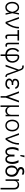

<svg xmlns="http://www.w3.org/2000/svg" viewBox="3386 -4194 1015 7828"><g transform="rotate(90 3894.0 -280.5)"><path d="M279.5 11.4Q178.3 9.9 116.7 -68.5Q55 -147 55 -272.4Q55 -354 83.6 -417.8Q112.2 -481.5 164.2 -517Q216.3 -552.6 283 -552.6Q355.8 -552.6 408.7 -507.6Q461.6 -462.7 484 -380.3L515.6 -545.5H575.3L519.9 -272.7L582.4 0H522.7L487.6 -162.3H487.2Q465.2 -76.7 409.8 -32.3Q354.4 12.1 279.5 11.4ZM463.4 -273.4 461.3 -283.7Q455.6 -314.3 445.3 -343.6Q435 -372.9 419 -400.6Q403.1 -428.3 383.5 -448.9Q364 -469.5 337.9 -482.1Q311.8 -494.7 283 -494.7Q236.9 -494.7 199 -465.6Q161.2 -436.4 139.7 -385.1Q118.3 -333.8 118.3 -271.3Q118.3 -207 138.1 -155.9Q158 -104.8 194.8 -75.6Q231.5 -46.5 279.5 -46.5Q314.6 -46.5 345.7 -64.1Q376.8 -81.7 399.3 -111.9Q421.9 -142 437.7 -180.2Q453.5 -218.4 461.3 -261.7Z M874.6 0 674.4 -545.5H743.6L909.4 -70H915.1Q964.5 -147.4 996.4 -211.6Q1028.4 -275.9 1045.6 -333.3Q1062.9 -390.6 1069.6 -438.7Q1076.3 -486.9 1077.4 -545.5H1139.9Q1141 -410.5 1090.9 -272Q1040.8 -133.5 940.7 0Z M1631.7 -550.1V-485.8H1445.7V-121.1Q1445.7 -105.5 1448 -93.8Q1450.3 -82 1454.9 -75.3Q1459.5 -68.5 1464 -64.3Q1468.4 -60 1475.5 -58.2Q1482.6 -56.5 1486.9 -56.1Q1491.1 -55.8 1498.2 -55.8H1502.1Q1512.8 -56.1 1525.4 -61.8Q1538 -67.5 1544.7 -74.2L1570 -22.7Q1546.9 -3.6 1525 3.2Q1503.2 9.9 1478 9.9Q1429 9.9 1406.1 -21.3Q1383.2 -52.6 1383.2 -126.4V-485.8H1205.6V-550.1Z M1721.6 -545.5H1785.2V-118.3Q1785.2 -84.9 1801.5 -70.1Q1817.8 -55.4 1843 -55.4Q1869 -55.4 1883.2 -61.1L1884.6 -0.4Q1858.3 7.1 1823.2 7.1Q1776.6 7.1 1749.1 -24Q1721.6 -55 1721.6 -118.3Z M2199.2 204.5V8.9Q2143.1 5.3 2098.4 -11.5Q2053.6 -28.4 2023.6 -55.2Q1993.6 -82 1973.5 -118.8Q1953.5 -155.5 1944.6 -196.9Q1935.7 -238.3 1935.7 -285.9Q1935.7 -470.9 2062.9 -556.8L2095.2 -496.8Q2047.9 -456 2024.5 -406.1Q2001.1 -356.2 1998.6 -285.9Q1998.6 -253.6 2006 -222.7Q2013.5 -191.8 2029.7 -163.2Q2045.8 -134.6 2069.1 -112.4Q2092.3 -90.2 2125.7 -75.1Q2159.1 -60 2199.2 -55.8V-456.3Q2199.6 -509.6 2224.8 -533Q2250 -556.5 2301.5 -556.8Q2348.7 -556.8 2392 -535Q2435.4 -513.1 2467.3 -476.2Q2499.3 -439.3 2518.3 -387.3Q2537.3 -335.2 2537.3 -277.3Q2537.3 -233 2527.9 -193.5Q2518.5 -154.1 2497.5 -118.4Q2476.6 -82.7 2445.3 -56.3Q2414.1 -29.8 2367.9 -12.4Q2321.7 5 2264.2 8.9V204.5ZM2264.2 -56.1Q2305.8 -60.7 2340.7 -75.6Q2375.7 -90.6 2399.9 -112.2Q2424 -133.9 2441.1 -161Q2458.1 -188.2 2466.1 -217.7Q2474.1 -247.2 2474.1 -277.3Q2473 -321 2460.2 -360.3Q2447.4 -399.5 2425.4 -429.7Q2403.4 -459.9 2370.4 -477.8Q2337.4 -495.7 2298.3 -495.7Q2281.6 -495.4 2272.9 -487.2Q2264.2 -479 2264.2 -467.3Z M3090.9 6.7Q3054 7.1 3024.1 -16.5Q2994.3 -40.1 2977.3 -91.3L2844.1 -471.9L2846.6 -450.6H2846.2L2690 0H2620.7L2817.1 -538L2795.1 -596.9Q2779.1 -637.1 2760.8 -656.4Q2742.5 -675.8 2718 -678.8Q2693.5 -681.8 2660.2 -673.7L2643.1 -733.3Q2646.3 -735.8 2662.6 -738.8Q2679 -741.8 2697.4 -741.8Q2751.4 -741.8 2788 -713.2Q2824.6 -684.7 2848 -621.1L3042.6 -92.3Q3043 -92 3043 -91.3Q3043 -90.6 3043.3 -90.2Q3045.5 -83.8 3047.6 -79.4Q3049.7 -74.9 3054.2 -68.9Q3058.6 -62.9 3065.7 -59.8Q3072.8 -56.8 3082.4 -56.8Q3087 -56.5 3097.7 -57.9Q3099.4 -57.9 3101.4 -58.1Q3103.3 -58.2 3103.7 -58.2L3124.3 3.2Q3103.7 7.8 3090.9 6.7Z M3445.7 -283.7V-250H3384.2Q3323.2 -249.6 3287.5 -220Q3251.8 -190.3 3252.1 -148.1Q3251.8 -105.8 3292.6 -80.6Q3333.5 -55.4 3399.9 -55.4Q3462 -55.4 3497 -80.8Q3532 -106.2 3544.7 -159.4H3614.3Q3603 -82.4 3544.9 -36.2Q3486.9 9.9 3391.3 9.9Q3299.7 9.9 3241.1 -33.9Q3182.5 -77.8 3182.5 -147.7Q3182.5 -160.9 3184.7 -173.3Q3186.8 -185.7 3193.5 -201Q3200.3 -216.3 3210.9 -228.7Q3221.6 -241.1 3240.6 -252.8Q3259.6 -264.6 3284.8 -271.7Q3261 -278.4 3243.6 -289.1Q3226.2 -299.7 3216.6 -311.3Q3207 -322.8 3201.3 -337.5Q3195.7 -352.3 3194.2 -364.3Q3192.8 -376.4 3192.8 -391Q3192.5 -465.9 3246.3 -509.2Q3300.1 -552.6 3389.9 -552.6Q3480.8 -552.6 3535.7 -511.5Q3590.6 -470.5 3603.3 -396.7H3534.8Q3523.8 -438.6 3487 -463.8Q3450.3 -489 3392.4 -489Q3332 -489 3294.9 -463.1Q3257.8 -437.1 3258.2 -394.9Q3257.8 -356.5 3289.6 -334.5Q3321.4 -312.5 3384.2 -312.5H3445.7Z M3705.6 -545.5H3775.6L3931.8 -118.3L4085.2 -545.5H4155.9L3963.8 -13.8V203.1H3899.9V-13.8Z M4278.1 207V-545.5H4339.1V-220.2Q4339.1 -147.4 4383 -102.8Q4426.8 -58.2 4499.6 -58.2Q4571.7 -58.2 4615.6 -103Q4659.4 -147.7 4659.8 -220.2V-545.5H4721.2V0H4657.7V-82.4H4653.4Q4630 -37.6 4588.8 -13.5Q4547.6 10.7 4499.6 10.3Q4451.3 10.7 4410.3 -13.3Q4369.3 -37.3 4345.2 -82.4H4340.9V207Z M4858.7 -270.2Q4858.7 -332 4876.4 -384.8Q4894.2 -437.5 4925.6 -474.4Q4957 -511.4 5001.8 -532.1Q5046.5 -552.9 5098.7 -552.9Q5150.9 -552.9 5195.7 -532.1Q5240.4 -511.4 5271.8 -474.4Q5303.3 -437.5 5321 -384.8Q5338.8 -332 5338.8 -270.2Q5338.8 -188.2 5308.4 -123.9Q5278.1 -59.7 5223.4 -24.1Q5168.7 11.4 5098.7 11.4Q5028.8 11.4 4974.1 -24.1Q4919.4 -59.7 4889 -123.9Q4858.7 -188.2 4858.7 -270.2ZM5023.4 -64.3Q5057.2 -46.5 5098.7 -46.5Q5140.3 -46.5 5174 -64.3Q5207.7 -82 5229.6 -112.6Q5251.4 -143.1 5263.3 -183.6Q5275.2 -224.1 5275.2 -270.2Q5275.2 -316.4 5263.3 -357.1Q5251.4 -397.7 5229.6 -428.6Q5207.7 -459.5 5173.8 -477.5Q5139.9 -495.4 5098.7 -495.4Q5057.5 -495.4 5023.6 -477.5Q4989.7 -459.5 4967.9 -428.6Q4946 -397.7 4934.1 -357.1Q4922.2 -316.4 4922.2 -270.2Q4922.2 -224.1 4934.1 -183.6Q4946 -143.1 4967.9 -112.6Q4989.7 -82 5023.4 -64.3Z M5611.9 0 5411.6 -545.5H5480.8L5646.7 -70H5652.3Q5701.7 -147.4 5733.7 -211.6Q5765.6 -275.9 5782.8 -333.3Q5800.1 -390.6 5806.8 -438.7Q5813.6 -486.9 5814.6 -545.5H5877.1Q5878.2 -410.5 5828.1 -272Q5778.1 -133.5 5677.9 0Z M6512.1 -528.4H6600.5Q6664.8 -416.9 6664.4 -277Q6664.4 -231.5 6658.4 -190.7Q6652.3 -149.9 6638.1 -112.6Q6623.9 -75.3 6602.8 -48.5Q6581.7 -21.7 6549.4 -5.9Q6517 9.9 6476.9 9.9Q6418 9.9 6378.6 -21.3Q6339.1 -52.6 6321.4 -111.9Q6304 -52.2 6264.6 -21.1Q6225.1 9.9 6165.1 9.9Q6132.1 9.9 6104.2 -1.1Q6076.3 -12.1 6056.3 -32Q6036.2 -51.8 6021.1 -78.3Q6006 -104.8 5997 -137.3Q5987.9 -169.7 5983.5 -204.5Q5979 -239.3 5979 -277Q5979 -420.1 6040.8 -528.4H6130Q6061.1 -381.7 6060.4 -277Q6060.4 -229 6066.2 -189.8Q6072.1 -150.6 6084.7 -119.7Q6097.3 -88.8 6118.6 -71.6Q6139.9 -54.3 6168.7 -54.3Q6221.2 -54.3 6252.1 -95.7Q6283 -137.1 6283 -226.2V-362.6H6361.2V-226.2Q6361.2 -137.1 6391 -95.7Q6420.8 -54.3 6472.7 -54.3Q6502.5 -54.3 6524.3 -71.4Q6546.2 -88.4 6558.9 -119.3Q6571.7 -150.2 6577.6 -189.5Q6583.5 -228.7 6583.5 -277Q6580.6 -388.8 6512.1 -528.4ZM6298.7 -603.3 6318.2 -768.5H6394.2L6346.6 -603.3Z M6788.7 -620.7Q6788.7 -686.8 6835.9 -724.6Q6883.2 -762.4 6967 -762.8Q7038 -762.4 7099.8 -735.8V-661.9Q7025.9 -692.1 6960.6 -692.1Q6919.4 -692.1 6896.7 -673.8Q6873.9 -655.5 6873.9 -623.6Q6873.9 -568.9 6992.2 -525.6Q7093.4 -488.6 7140.4 -421.5Q7187.5 -354.4 7187.1 -255.7V-245.7Q7187.1 -191.4 7171.5 -144.7Q7155.9 -98 7127 -63.6Q7098 -29.1 7054.7 -9.6Q7011.4 9.9 6959.2 9.9Q6888.1 9.9 6835.4 -24.3Q6782.7 -58.6 6756 -116.7Q6729.4 -174.7 6729.4 -248.6V-258.5Q6729.4 -342.7 6775.7 -406.8Q6822.1 -470.9 6889.6 -487.2L6889.9 -490.1Q6842.7 -506.7 6815.7 -541.4Q6788.7 -576 6788.7 -620.7ZM6810.7 -253.2V-242.9Q6810.7 -203.5 6819.6 -170.1Q6828.5 -136.7 6846.1 -110.6Q6863.6 -84.5 6892.6 -69.4Q6921.5 -54.3 6959.2 -54.3Q6988.6 -54.3 7013.1 -64.3Q7037.6 -74.2 7054.7 -91.4Q7071.7 -108.7 7083.5 -132.5Q7095.2 -156.2 7100.7 -183.9Q7106.2 -211.6 7106.2 -242.9V-253.2Q7106.2 -296.2 7088.1 -337.2Q7070 -378.2 7035.9 -408.4Q7001.8 -438.6 6959.2 -447.4Q6921.5 -447.4 6892.4 -431.8Q6863.3 -416.2 6845.9 -389Q6828.5 -361.9 6819.6 -327.6Q6810.7 -293.3 6810.7 -253.2Z M7355.1 -340.9V0H7291.9V-545.5H7353.3V-459.9H7359Q7378.9 -502.8 7420.1 -527.7Q7461.3 -552.6 7519.5 -552.6Q7604 -552.6 7654.3 -500.5Q7704.5 -448.5 7704.5 -353.3V204.5H7641.3V-349.4Q7641.3 -416.2 7604 -455.4Q7566.8 -494.7 7503.6 -494.7Q7438.6 -494.7 7396.8 -452.9Q7355.1 -411.2 7355.1 -340.9Z"/></g></svg>

Font: Inter Light BETA
Style: Regular
Weight: 300
Designer: Rasmus Andersson
Foundry: rsms
Version: Version 3.011;git-f93a4a705